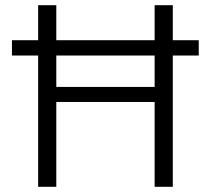

<svg xmlns="http://www.w3.org/2000/svg" viewBox="-20 -720 812 740"><path d="M576 0V-700H646V0ZM127 0V-700H197V0ZM181 -327V-385H596V-327ZM26 -506V-565H746V-506Z"/></svg>

Font: Host Grotesk Light
Style: Regular
Weight: 300
Designer: Doukan Karapınar
Foundry: Element Type
Version: Version 1.003